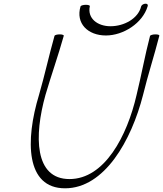

<svg xmlns="http://www.w3.org/2000/svg" viewBox="-20 -994 882 1039"><path d="M416 -960C388 -867 456 -802 553 -802C648 -802 752 -869 779 -960C782 -968 778 -974 768 -974C758 -974 747 -968 744 -960C728 -893 651 -852 578 -852C507 -852 452 -895 466 -960C468 -964 459 -968 445 -968C431 -968 418 -964 416 -960ZM275 -800C245 -694 222 -587 191 -480C116 -233 119 25 332 25C545 25 691 -233 754 -480C780 -587 815 -694 842 -800C844 -805 835 -808 821 -808C807 -808 794 -804 792 -800C764 -693 745 -586 719 -480C668 -258 546 -25 356 -25C166 -25 164 -258 226 -480C257 -586 295 -693 325 -800C327 -804 317 -808 304 -808C290 -808 277 -805 275 -800Z"/></svg>

Font: Nupuram Thin Italic
Style: Regular
Weight: 100
Designer: Santhosh Thottingal (santhosh.thottingal@gmail.com)
Foundry: SMC
Version: Version 1.000